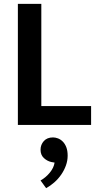

<svg xmlns="http://www.w3.org/2000/svg" viewBox="-20 -650 504 999"><path d="M73 -630H195V-98H454V0H73ZM247 193Q225 188 208 172Q191 156 191 129Q191 103 208 84Q225 65 256 65Q268 65 281.5 70Q295 75 306.5 86.5Q318 98 325 116Q332 134 332 160Q332 186 323 211Q314 236 298.5 258.5Q283 281 262.5 299Q242 317 220 329L191 289Q218 274 239 248.5Q260 223 264 196Z"/></svg>

Font: Mukta Vaani SemiBold
Style: Regular
Weight: 600
Designer: Noopur Datye, Girish Dalvi, Yashodeep Gholap, Pallavi Karambelkar
Foundry: Ek Type
Version: Version 2.538;PS 1.000;hotconv 16.6.51;makeotf.lib2.5.65220;